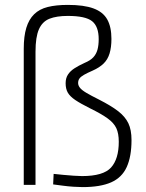

<svg xmlns="http://www.w3.org/2000/svg" viewBox="-20 -755 598 784"><path d="M317 9Q302 9 279.5 7.5Q257 6 235 3Q213 0 197 -2L199 -45Q216 -43 238 -41Q260 -39 281 -37.5Q302 -36 315 -36Q402 -36 433.5 -71Q465 -106 465 -176Q465 -210 455 -231.5Q445 -253 419.5 -271.5Q394 -290 349 -312Q309 -332 287.5 -346.5Q266 -361 257 -376.5Q248 -392 248 -415Q248 -436 257.5 -450.5Q267 -465 284 -476Q301 -487 325 -498Q349 -508 361 -521Q373 -534 378 -552Q383 -570 383 -595Q383 -647 356 -668.5Q329 -690 257 -690Q211 -690 182 -678.5Q153 -667 139 -635.5Q125 -604 125 -544V0H77V-556Q77 -607 87.5 -641.5Q98 -676 119.5 -697Q141 -718 175 -726.5Q209 -735 257 -735Q323 -735 362 -720.5Q401 -706 418 -675.5Q435 -645 435 -596Q435 -562 427.5 -537Q420 -512 403 -495.5Q386 -479 359 -467Q336 -457 323 -449.5Q310 -442 304.5 -434.5Q299 -427 299 -416Q299 -406 306.5 -396.5Q314 -387 332.5 -376Q351 -365 385 -348Q434 -323 462.5 -301Q491 -279 504 -252Q517 -225 517 -183Q517 -116 497.5 -73Q478 -30 434 -10.5Q390 9 317 9Z"/></svg>

Font: Cairo Play Light
Style: Regular
Weight: 300
Version: Version 3.119